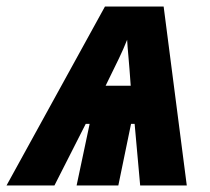

<svg xmlns="http://www.w3.org/2000/svg" viewBox="-82 -569 645 589"><path d="M-62 0 240 -549H420L491 0H348L331 -189H320L281 0H153L193 -189H181L85 0ZM319 -306Q315 -363 312 -395.5Q309 -428 308 -447Q297 -419 283 -390Q269 -361 242 -306Z"/></svg>

Font: Noto Sans Condensed ExtraBold
Style: Italic
Weight: 800
Width: 3
Italic angle: -12°
Designer: Monotype Design Team
Foundry: Monotype Imaging Inc.
Version: Version 2.013; ttfautohint (v1.8.4.7-5d5b)